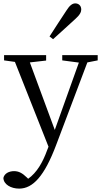

<svg xmlns="http://www.w3.org/2000/svg" viewBox="-24 -839 596 1132"><path d="M289 -608C335 -649 378 -689 421 -728C449 -753 455 -770 455 -783C455 -807 438 -819 420 -819C403 -819 387 -808 367 -776C335 -727 301 -676 268 -624ZM552 -514H343V-483L441 -470L299 -73L152 -471L248 -482V-514H0V-483L64 -474L262 26L253 49C228 118 193 179 142 215L134 207C108 182 87 170 59 170C30 170 2 183 -4 210C-3 248 40 273 89 273C170 273 238 199 307 16L491 -471L552 -483Z"/></svg>

Font: Source Han Serif K
Style: Regular
Weight: 400
Designer: Ryoko NISHIZUKA 西塚涼子 (kana & ideographs); Frank Grießhammer (Latin, Greek & Cyrillic); Wenlong ZHANG 张文龙 (bopomofo); San
Foundry: Adobe Systems Incorporated
Version: Version 1.001;PS 1.001;hotconv 16.6.54;makeotf.lib2.5.65590